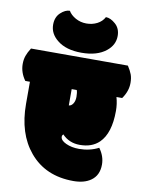

<svg xmlns="http://www.w3.org/2000/svg" viewBox="-139 -955 785 1037"><g transform="rotate(10 253.5 -436.0)"><path d="M336.4 -161.1Q395 -161.1 443.4 -186Q473.6 -145 473.6 -99.1Q473.6 -39.6 431.6 -10.3Q395.5 15.1 336.4 15.1Q183.1 15.1 95.7 -89.4Q12.7 -188.5 12.7 -351.1V-472.2H-12.7Q-42.5 -513.7 -42.5 -560.1Q-42.5 -585 -35.4 -605.2Q-28.3 -625.5 -12.7 -649.9H518.6Q534.2 -626 541.5 -606.4Q548.8 -586.9 548.8 -560.1Q548.8 -514.2 518.6 -472.2H487.3Q497.6 -436.5 497.6 -397.9Q497.6 -274.9 442.4 -221.2Q403.3 -183.1 336.4 -183.1Q278.3 -183.1 239.7 -223.6Q233.4 -217.8 233.4 -210Q233.4 -189.9 264.4 -175.5Q295.4 -161.1 336.4 -161.1ZM241.7 -382.8Q254.4 -382.8 264.4 -397.5Q274.4 -412.1 274.4 -435.8Q274.4 -459.5 269.5 -472.2H241.7ZM82.5 -797.9Q82.5 -839.4 108.2 -863.3Q133.8 -887.2 158.7 -887.2Q170.9 -865.7 198.2 -850.3Q225.6 -835 257.8 -835Q290 -835 316.7 -848.6Q343.3 -862.3 356.4 -887.2Q381.8 -887.2 409.2 -863Q436.5 -838.9 436.5 -797.9Q436.5 -748 393.6 -713.9Q344.7 -674.8 259.3 -674.8Q173.8 -674.8 126 -713.9Q82.5 -748.5 82.5 -797.9Z"/></g></svg>

Font: Modak
Style: Regular
Weight: 400
Version: Version 1.036;PS Version 1.000;hotconv 1.0.79;makeotf.lib2.5